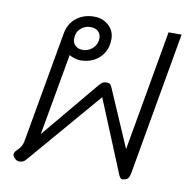

<svg xmlns="http://www.w3.org/2000/svg" viewBox="-72 -674 752 756"><g transform="rotate(10 304.0 -296.5)"><path d="M465 9Q457 9 450 -7L331 -296L80 -3Q70 10 54 10Q43 10 36 3Q26 -7 26 -14Q26 -22 36 -32Q48 -43 53.5 -54Q59 -65 61 -80L138 -516Q145 -557 174.5 -580Q204 -603 245 -603Q280 -603 303.5 -581.5Q327 -560 327 -527Q327 -482 297.5 -453Q268 -424 220 -424Q209 -424 196.5 -428Q184 -432 176 -437L118 -111L309 -340Q316 -348 322 -352Q328 -356 338 -356Q348 -356 352 -352.5Q356 -349 360 -340L459 -111L544 -593H596L496 -24Q493 -8 488.5 -1.5Q484 5 475 7Q467 9 465 9ZM280 -522Q280 -539 269 -549.5Q258 -560 238 -560Q215 -560 198.5 -544.5Q182 -529 182 -504Q182 -487 193 -476.5Q204 -466 222 -466Q246 -466 263 -482.5Q280 -499 280 -522Z"/></g></svg>

Font: Niramit ExtraLight
Style: Italic
Weight: 200
Italic angle: -10°
Designer: Katatrad Aksorn Co.,Ltd.
Foundry: Cadson Demak Co.,Ltd.
Version: Version 1.000; ttfautohint (v1.6)